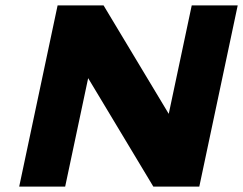

<svg xmlns="http://www.w3.org/2000/svg" viewBox="-20 -690 899 710"><path d="M193 -670 51 0H221L306 -401L547 0H717L859 -670H689L604 -269L363 -670Z"/></svg>

Font: LT Wave Black
Style: Italic
Weight: 900
Designer: Daniel Lyons
Version: Version 2.5 (Glyphs App)